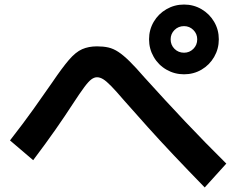

<svg xmlns="http://www.w3.org/2000/svg" viewBox="-20 -822 1040 845"><path d="M790 -495Q748 -495 712.5 -515.5Q677 -536 656.5 -571.5Q636 -607 636 -649Q636 -691 656.5 -726Q677 -761 712.5 -781.5Q748 -802 790 -802Q832 -802 867 -781.5Q902 -761 922.5 -726Q943 -691 943 -649Q943 -607 922.5 -571.5Q902 -536 867 -515.5Q832 -495 790 -495ZM790 -590Q814 -590 831 -607Q848 -624 848 -649Q848 -673 831 -690Q814 -707 790 -707Q765 -707 748 -690Q731 -673 731 -649Q731 -624 748 -607Q765 -590 790 -590ZM881 3Q806 -74 745 -138.5Q684 -203 631 -262Q578 -321 526 -380Q491 -421 469.5 -443Q448 -465 434 -473.5Q420 -482 407 -482Q395 -482 382.5 -473Q370 -464 351 -438.5Q332 -413 300 -364Q267 -313 225.5 -253.5Q184 -194 126 -117L24 -204Q84 -281 128.5 -343.5Q173 -406 209 -458Q253 -523 283 -558Q313 -593 341.5 -605.5Q370 -618 407 -618Q435 -618 457 -613Q479 -608 501 -593.5Q523 -579 550 -552.5Q577 -526 615 -482Q708 -379 795.5 -286.5Q883 -194 976 -102Z"/></svg>

Font: M PLUS 1
Style: Bold
Weight: 700
Designer: Coji Morishita
Foundry: UNDERFOREST DESIGN
Version: Version 1.001